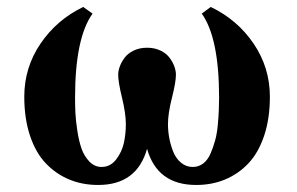

<svg xmlns="http://www.w3.org/2000/svg" viewBox="-20 -522 855 552"><path d="M485.8 -307.1Q485.8 -286.1 474.4 -241Q462.9 -195.8 462.9 -165Q462.9 -145.5 466.6 -125.5Q470.2 -105.5 478 -85.9Q485.8 -66.4 500.5 -54.2Q515.1 -42 534.2 -42Q551.3 -42 564.5 -52.2Q577.6 -62.5 585.4 -80.8Q593.3 -99.1 598.6 -118.7Q604 -138.2 606.2 -163.1Q608.4 -188 609.1 -205.1Q609.9 -222.2 609.9 -241.2Q609.9 -413.1 560.1 -482.9L585.9 -502Q662.6 -465.3 709.2 -396.5Q755.9 -327.6 755.9 -244.1Q755.9 -181.2 739.5 -132.1Q723.1 -83 694.3 -52.5Q665.5 -22 627.4 -6.1Q589.4 9.8 543.9 9.8Q432.1 9.8 402.8 -94.2Q373.5 9.8 262.2 9.8Q216.8 9.8 178.7 -6.1Q140.6 -22 111.6 -52.5Q82.5 -83 66.2 -132.1Q49.8 -181.2 49.8 -244.1Q49.8 -327.6 96.4 -396.5Q143.1 -465.3 219.2 -502L246.1 -482.9Q195.8 -412.6 195.8 -241.2Q195.8 -217.8 196.8 -196.8Q197.8 -175.8 202.4 -145.8Q207 -115.7 214.6 -94.2Q222.2 -72.8 237.1 -57.4Q252 -42 272 -42Q297.4 -42 314 -63.7Q330.6 -85.4 336.2 -111.3Q341.8 -137.2 341.8 -165Q341.8 -195.8 330.8 -241Q319.8 -286.1 319.8 -307.1Q319.8 -318.4 324.5 -331.1Q329.1 -343.8 338.4 -356.2Q347.7 -368.7 364.5 -376.7Q381.3 -384.8 402.8 -384.8Q424.3 -384.8 441.2 -376.7Q458 -368.7 467.3 -356.2Q476.6 -343.8 481.2 -331.1Q485.8 -318.4 485.8 -307.1Z"/></svg>

Font: Linguistics Pro
Style: Bold
Weight: 700
Designer: Stefan Peev, Context Ltd
Foundry: Stefan Peev, Context Ltd
Version: Version 001.000